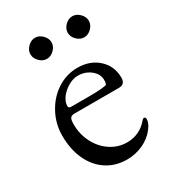

<svg xmlns="http://www.w3.org/2000/svg" viewBox="-157 -691 704 789"><g transform="rotate(-30 195.0 -296.5)"><path d="M30 0ZM30 -203Q30 -259 56.5 -308Q83 -357 127 -385.5Q171 -414 223 -414Q283 -414 321.5 -378.5Q360 -343 360 -288Q360 -257 330 -257H119Q105 -257 99.5 -249.5Q94 -242 94 -220Q94 -173 114.5 -133Q135 -93 170.5 -69.5Q206 -46 248 -46Q307 -46 346 -91Q352 -99 357 -99Q365 -99 365 -89Q365 -70 347 -47Q325 -18 289 -1.5Q253 15 213 15Q159 15 117.5 -12Q76 -39 53 -88.5Q30 -138 30 -203ZM212 -288Q259 -288 286 -293Q294 -294 294 -315Q294 -344 268.5 -364.5Q243 -385 208 -385Q186 -385 162.5 -371.5Q139 -358 124 -338Q109 -318 109 -298Q109 -288 121 -288ZM84 -558Q84 -577 99.5 -592.5Q115 -608 134 -608Q153 -608 168.5 -592.5Q184 -577 184 -558Q184 -539 168.5 -523.5Q153 -508 134 -508Q115 -508 99.5 -523.5Q84 -539 84 -558ZM261 -558Q261 -577 276.5 -592.5Q292 -608 311 -608Q330 -608 345.5 -592.5Q361 -577 361 -558Q361 -539 345.5 -523.5Q330 -508 311 -508Q292 -508 276.5 -523.5Q261 -539 261 -558Z"/></g></svg>

Font: EB Garamond
Style: Regular
Weight: 400
Designer: Georg Duffner and Octavio Pardo
Foundry: Georg Duffner
Version: Version 1.000; ttfautohint (v1.6)